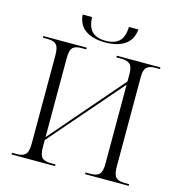

<svg xmlns="http://www.w3.org/2000/svg" viewBox="-127 -1006 1047 1118"><g transform="rotate(15 397.0 -447.0)"><path d="M401 -771Q328 -771 283 -801Q238 -831 233 -894H290Q292 -834 319.5 -807.5Q347 -781 401 -781Q455 -781 482.5 -807.5Q510 -834 512 -894H569Q563 -831 518.5 -801Q474 -771 401 -771ZM44 0V-10H72Q109 -10 125 -26.5Q141 -43 141 -89V-626Q141 -671 125.5 -687.5Q110 -704 72 -704H44V-714H306V-704H278Q239 -704 224 -687.5Q209 -671 209 -626V-149L586 -585V-629Q586 -672 570 -688Q554 -704 518 -704H487V-714H750V-704H722Q686 -704 670 -688.5Q654 -673 654 -631V-89Q654 -43 669.5 -26.5Q685 -10 722 -10H750V0H487V-10H517Q555 -10 570.5 -26.5Q586 -43 586 -89V-566L209 -131V-89Q209 -43 224 -26.5Q239 -10 279 -10H306V0Z"/></g></svg>

Font: Noto Serif Display Light
Style: Regular
Weight: 300
Designer: Monotype Design Team
Foundry: Monotype Imaging Inc.
Version: Version 2.009